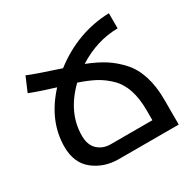

<svg xmlns="http://www.w3.org/2000/svg" viewBox="-155 -869 1041 1032"><g transform="rotate(-30 365.5 -353.0)"><path d="M644 -612Q515 -611 395 -535Q459 -510 504 -481.5Q549 -453 589 -409.5Q629 -366 649.5 -301.5Q670 -237 670 -153V0H299Q208 0 143 -51.5Q78 -103 78 -203Q78 -363 204 -500Q106 -530 51 -552L89 -641Q132 -622 283 -573Q447 -700 644 -706ZM189 -208Q189 -150 221 -120.5Q253 -91 300 -91H559V-152Q559 -226 541 -280Q523 -334 486.5 -369.5Q450 -405 409.5 -426.5Q369 -448 310 -468Q189 -350 189 -208Z"/></g></svg>

Font: LT Superior Semi-bold
Style: Regular
Weight: 600
Designer: Daniel Lyons
Foundry: LyonsType
Version: Version 1.0